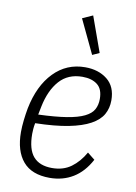

<svg xmlns="http://www.w3.org/2000/svg" viewBox="-87 -825 632 894"><g transform="rotate(10 228.5 -378.0)"><path d="M211 12Q126 12 84.5 -37Q43 -86 43 -175Q43 -201 46.5 -231.5Q50 -262 55 -289Q77 -399 137.5 -461.5Q198 -524 286 -524Q349 -524 390.5 -491Q432 -458 432 -393Q432 -356 415.5 -326.5Q399 -297 360 -275.5Q321 -254 257.5 -241.5Q194 -229 101 -227Q98 -212 97 -198.5Q96 -185 96 -176Q96 -103 125.5 -69Q155 -35 214 -35Q267 -35 304 -62Q341 -89 367 -135L402 -107Q370 -47 321.5 -17.5Q273 12 211 12ZM281 -478Q213 -478 172.5 -432.5Q132 -387 116 -309L108 -269Q189 -272 241.5 -280.5Q294 -289 324.5 -304Q355 -319 366.5 -340.5Q378 -362 378 -390Q378 -437 351.5 -457.5Q325 -478 281 -478ZM231 -746 280 -768 340 -601 307 -586Z"/></g></svg>

Font: IBM Plex Sans Cond Light
Style: Italic
Weight: 300
Width: 3
Italic angle: -11°
Designer: Mike Abbink, Paul van der Laan, Pieter van Rosmalen
Foundry: Bold Monday
Version: Version 1.3